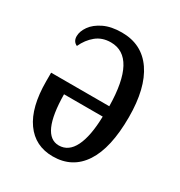

<svg xmlns="http://www.w3.org/2000/svg" viewBox="-137 -644 706 752"><g transform="rotate(30 215.5 -268.0)"><path d="M38 -232V-271H301Q298 -491 182 -491Q143 -491 116 -469Q89 -447 73 -412Q53 -421 53 -445Q53 -467 69.5 -490.5Q86 -514 119 -530Q152 -546 200 -546Q291 -546 340 -474.5Q389 -403 389 -272Q389 -133 342 -61.5Q295 10 207 10Q127 10 82.5 -52.5Q38 -115 38 -232ZM299 -223H124Q126 -39 206 -39Q250 -39 273.5 -86.5Q297 -134 299 -223Z"/></g></svg>

Font: Noto Serif Cond
Style: Regular
Weight: 400
Width: 3
Designer: Monotype Design Team
Foundry: Monotype Imaging Inc.
Version: Version 1.001